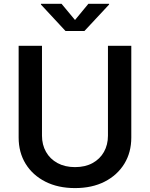

<svg xmlns="http://www.w3.org/2000/svg" viewBox="-20 -965 778 996"><path d="M369.1 10.7Q281.2 10.7 215.3 -22.7Q149.4 -56.2 113 -115.2Q76.7 -174.3 76.7 -251.5V-727.5H197.8V-261.2Q197.8 -213.9 218.8 -177Q239.7 -140.1 278.3 -119.1Q316.9 -98.1 369.1 -98.1Q421.9 -98.1 460.2 -119.1Q498.5 -140.1 519.3 -177Q540 -213.9 540 -261.2V-727.5H661.1V-251.5Q661.1 -174.3 624.8 -115.2Q588.4 -56.2 522.9 -22.7Q457.5 10.7 369.1 10.7ZM299.3 -945.3 369.1 -861.3 438.5 -945.3H545.9V-941.4L418 -804.2H319.8L192.4 -941.4V-945.3Z"/></svg>

Font: Inter Cardless
Style: Medium
Weight: 500
Designer: Rasmus Andersson
Foundry: rsms
Version: Version 4.001;git-9221beed3